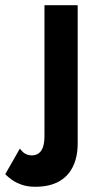

<svg xmlns="http://www.w3.org/2000/svg" viewBox="-104 -480 388 734"><path d="M-28 88Q-17 103 -6 108.5Q5 114 18 114Q33 114 44 106Q55 98 60.5 81.5Q66 65 66 39V-460H193V68Q193 120 174.5 157.5Q156 195 120 214.5Q84 234 31 234Q1 234 -21.5 226Q-44 218 -59 207Q-74 196 -84 186Z"/></svg>

Font: Venryn Sans SemiBold
Style: Regular
Weight: 600
Designer: Owen Earl, indestructible type* (font) & Cristiano Sobral (main changes)
Version: Version 3.60;October 28, 2020;FontCreator 13.0.0.2681 64-bit